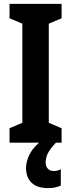

<svg xmlns="http://www.w3.org/2000/svg" viewBox="-20 -734 366 988"><path d="M297 0H29V-74L95 -102V-612L29 -640V-714H297V-640L231 -612V-102L297 -74ZM215 102Q215 122 226 134Q237 146 257 146Q270 146 278 143Q286 140 293 137V221Q282 226 266 230Q250 234 229 234Q171 234 142.5 206.5Q114 179 114 130Q114 95 134 57Q154 19 200 -15L268 0Q237 33 226 55.5Q215 78 215 102Z"/></svg>

Font: Noto Sans Khmer UI ExtraCondensed
Style: Bold
Weight: 700
Width: 2
Designer: Danh Hong and the Monotype Design Team
Foundry: Monotype Imaging Inc.
Version: Version 2.002; ttfautohint (v1.8.4.7-5d5b)